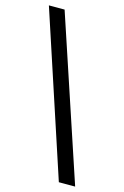

<svg xmlns="http://www.w3.org/2000/svg" viewBox="-128 -807 567 877"><g transform="rotate(15 155.0 -368.5)"><path d="M64.5 -752.9 320.3 15.6H243.2L-9.8 -752.9Z"/></g></svg>

Font: BabelStone Tibetan Slim
Style: Regular
Weight: 400
Designer: Christopher J. Fynn
Foundry: BabelStone
Version: Version 10.011 October 1, 2023